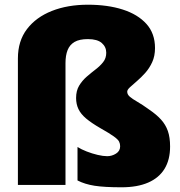

<svg xmlns="http://www.w3.org/2000/svg" viewBox="-20 -785 766 815"><path d="M638 -581Q638 -547 626 -521Q614 -495 596.5 -475.5Q579 -456 561.5 -441Q544 -426 532 -415Q520 -404 520 -396Q520 -384 531 -374.5Q542 -365 563 -353Q584 -341 613 -320Q644 -299 663.5 -277.5Q683 -256 692.5 -229Q702 -202 702 -163Q702 -107 678.5 -68.5Q655 -30 609 -10Q563 10 496 10Q423 10 381.5 3.5Q340 -3 309 -19V-161Q325 -151 348 -142Q371 -133 394.5 -127.5Q418 -122 435 -122Q455 -122 472.5 -133Q490 -144 490 -164Q490 -175 485.5 -184Q481 -193 463 -206Q445 -219 406 -241Q368 -263 345.5 -282Q323 -301 313 -322Q303 -343 303 -369Q303 -400 316 -421.5Q329 -443 348 -459.5Q367 -476 386 -490.5Q405 -505 418 -521.5Q431 -538 431 -561Q431 -586 412 -602.5Q393 -619 353 -619Q317 -619 296.5 -607Q276 -595 267 -572.5Q258 -550 258 -517V0H56V-537Q56 -611 94.5 -661.5Q133 -712 200 -738.5Q267 -765 353 -765Q437 -765 501 -744.5Q565 -724 601.5 -683.5Q638 -643 638 -581Z"/></svg>

Font: Noto Sans Display Black
Style: Regular
Weight: 900
Designer: Monotype Design Team
Foundry: Monotype Imaging Inc.
Version: Version 2.003